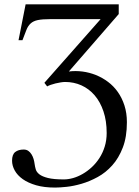

<svg xmlns="http://www.w3.org/2000/svg" viewBox="-20 -682 641 885"><path d="M564.9 -118.7Q564.9 -50.8 546.1 -2Q527.3 46.9 497.3 80.3Q467.3 113.8 430.2 134Q393.1 154.3 356.2 165Q319.3 175.8 286.9 179.2Q254.4 182.6 233.9 182.6Q183.6 182.6 146.5 171.9Q109.4 161.1 84.7 143.6Q60.1 126 47.9 103.8Q35.6 81.5 35.6 58.6Q35.6 30.3 50 18.8Q64.5 7.3 89.4 7.3Q101.6 7.3 110.4 13.4Q119.1 19.5 125.2 29.3Q131.3 39.1 134.8 50.8Q138.2 62.5 139.6 74.2Q141.1 85.9 144.8 98.6Q148.4 111.3 161.6 121.6Q174.8 131.8 201.2 138.4Q227.5 145 274.4 145Q294.4 145 316.9 138.7Q339.4 132.3 361.3 119.6Q383.3 106.9 403.1 88.6Q422.9 70.3 438.2 46.6Q453.6 22.9 462.6 -6.1Q471.7 -35.2 471.7 -68.8Q471.7 -125 456.8 -168.9Q441.9 -212.9 416 -242.9Q390.1 -272.9 355.2 -288.6Q320.3 -304.2 280.3 -304.2Q271.5 -304.2 259.5 -302.2Q247.6 -300.3 235.6 -297.4Q223.6 -294.4 213.4 -290.8Q203.1 -287.1 197.3 -283.7L184.6 -300.3L443.8 -593.8H211.9Q174.8 -593.8 154.1 -589.4Q133.3 -585 121.1 -573.7Q108.9 -562.5 101.6 -543.7Q94.2 -524.9 83.5 -496.6H65.4L98.1 -662.1H527.3V-617.2L297.4 -352.5Q328.1 -356.4 360.1 -352.3Q392.1 -348.1 421.9 -336.2Q451.7 -324.2 477.8 -304.7Q503.9 -285.2 523.2 -257.8Q542.5 -230.5 553.7 -195.6Q564.9 -160.6 564.9 -118.7Z"/></svg>

Font: Doulos SIL Afr
Style: Regular
Weight: 400
Designer: Walt Agee, Victor Gaultney, Peter Martin, Debbi Hosken, Becca Hirsbrunner
Foundry: SIL International
Version: Version 5.000